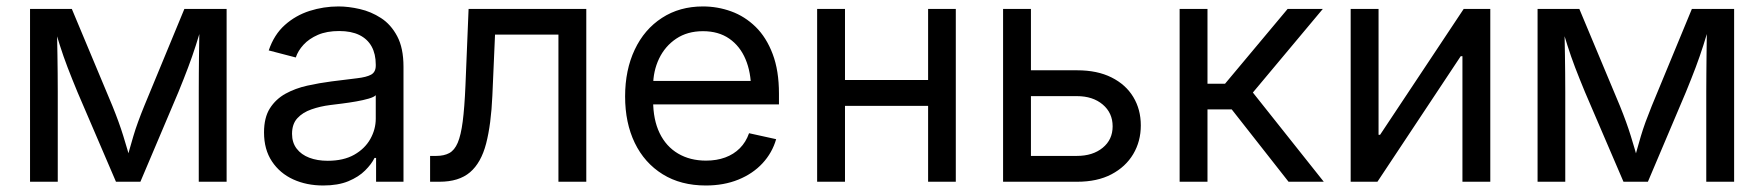

<svg xmlns="http://www.w3.org/2000/svg" viewBox="-20 -567 5504 599"><path d="M73.7 0V-539.1H204.1L330.6 -236.8Q341.3 -210.4 349.6 -187.5Q357.9 -164.6 364.5 -143.3Q371.1 -122.1 377 -101.8Q382.8 -81.5 388.7 -61H373Q378.4 -80.6 384 -100.6Q389.6 -120.6 396 -142.1Q402.3 -163.6 410.9 -187Q419.4 -210.4 430.2 -236.8L555.2 -539.1H687V0H600.1V-279.8Q600.1 -309.1 600.3 -336.7Q600.6 -364.3 600.8 -391.1Q601.1 -418 601.6 -445.3Q602.1 -472.7 602.5 -501.5H613.8Q602.1 -460.4 591.1 -426Q580.1 -391.6 567.1 -357.2Q554.2 -322.8 536.6 -279.8L418 0H341.8L221.7 -279.8Q204.1 -322.3 190.9 -356.7Q177.7 -391.1 166.7 -425.8Q155.8 -460.4 144 -501.5H157.2Q157.7 -476.1 158.2 -449.5Q158.7 -422.9 159.2 -395.3Q159.7 -367.7 159.9 -338.9Q160.2 -310.1 160.2 -279.8V0Z M988.3 11.7Q936.5 11.7 894.8 -7.3Q853 -26.4 828.4 -63.5Q803.7 -100.6 803.7 -153.8Q803.7 -200.2 822 -229Q840.3 -257.8 870.8 -274.7Q901.4 -291.5 938.7 -299.8Q976.1 -308.1 1014.2 -313Q1063.5 -319.3 1093.5 -322.8Q1123.5 -326.2 1137.9 -334.2Q1152.3 -342.3 1152.3 -362.3V-365.7Q1152.3 -398.4 1139.4 -421.9Q1126.5 -445.3 1101.1 -457.8Q1075.7 -470.2 1038.1 -470.2Q999.5 -470.2 971.9 -458.3Q944.3 -446.3 927 -427.5Q909.7 -408.7 902.8 -387.7L818.4 -409.7Q835 -459 868.7 -489Q902.3 -519 946 -533Q989.7 -546.9 1036.1 -546.9Q1067.4 -546.9 1102.5 -538.8Q1137.7 -530.8 1168.7 -510.7Q1199.7 -490.7 1219.2 -453.9Q1238.8 -417 1238.8 -358.9V0H1153.3V-74.2H1148.4Q1139.2 -55.2 1119.1 -35.2Q1099.1 -15.1 1066.9 -1.7Q1034.7 11.7 988.3 11.7ZM1002.4 -65.4Q1051.8 -65.4 1085 -84.2Q1118.2 -103 1135.3 -133.3Q1152.3 -163.6 1152.3 -196.8V-270Q1147 -264.2 1130.1 -259.3Q1113.3 -254.4 1091.1 -250.5Q1068.8 -246.6 1047.1 -243.9Q1025.4 -241.2 1010.3 -239.3Q979 -235.4 951.7 -225.8Q924.3 -216.3 907.7 -198.2Q891.1 -180.2 891.1 -149.4Q891.1 -122.1 905.5 -103.3Q919.9 -84.5 944.8 -75Q969.7 -65.4 1002.4 -65.4Z M1321.8 0V-80.6H1341.3Q1365.2 -80.6 1381.6 -89.4Q1397.9 -98.1 1408 -121.6Q1418 -145 1423.6 -188.2Q1429.2 -231.4 1432.1 -299.8L1441.9 -539.1H1809.1V0H1722.2V-459H1524.4L1516.1 -269Q1512.2 -179.2 1496.6 -119.1Q1481 -59.1 1446.3 -29.5Q1411.6 0 1351.1 0Z M2182.1 11.7Q2104 11.7 2047.4 -23.4Q1990.7 -58.6 1960.4 -121.1Q1930.2 -183.6 1930.2 -266.1Q1930.2 -348.6 1960.2 -412.1Q1990.2 -475.6 2045.2 -511.2Q2100.1 -546.9 2172.9 -546.9Q2218.8 -546.9 2261.2 -531.5Q2303.7 -516.1 2337.4 -483.2Q2371.1 -450.2 2390.6 -398.4Q2410.2 -346.7 2410.2 -274.9V-241.2H1986.3V-314.5H2362.8L2323.2 -288.1Q2323.2 -341.3 2305.9 -382.3Q2288.6 -423.3 2255.1 -446.5Q2221.7 -469.7 2172.9 -469.7Q2124.5 -469.7 2089.6 -446.3Q2054.7 -422.9 2036.1 -384Q2017.6 -345.2 2017.6 -298.8V-252.9Q2017.6 -193.8 2037.8 -151.9Q2058.1 -109.9 2095.5 -87.9Q2132.8 -65.9 2182.6 -65.9Q2215.8 -65.9 2242.4 -75.7Q2269 -85.4 2288.1 -104.5Q2307.1 -123.5 2316.9 -151.4L2401.4 -132.8Q2389.2 -90.3 2358.9 -57.6Q2328.6 -24.9 2283.4 -6.6Q2238.3 11.7 2182.1 11.7Z M2895 -317.4V-236.8H2595.2V-317.4ZM2616.2 -539.1V0H2529.3V-539.1ZM2961.9 -539.1V0H2875.5V-539.1Z M3183.1 -347.7H3340.8Q3403.3 -347.7 3447.8 -325.4Q3492.2 -303.2 3515.6 -264.4Q3539.1 -225.6 3539.1 -175.8Q3539.1 -126 3515.4 -86.2Q3491.7 -46.4 3447.5 -23.2Q3403.3 0 3340.8 0H3109.4V-539.1H3196.3V-80.6H3339.8Q3389.2 -80.6 3420.2 -106Q3451.2 -131.3 3451.2 -172.9Q3451.2 -214.8 3420.2 -241Q3389.2 -267.1 3339.8 -267.1H3183.1Z M3660.2 0V-539.1H3747.1V-305.7H3801.8L3997.1 -539.1H4106.9L3888.7 -278.3L4109.9 0H4000L3822.8 -225.6H3747.1V0Z M4629.4 0H4542.5V-391.6H4537.1L4277.3 0H4193.8V-539.1H4280.8V-146.5H4285.6L4546.4 -539.1H4629.4Z M4776.9 0V-539.1H4907.2L5033.7 -236.8Q5044.4 -210.4 5052.7 -187.5Q5061 -164.6 5067.6 -143.3Q5074.2 -122.1 5080.1 -101.8Q5085.9 -81.5 5091.8 -61H5076.2Q5081.5 -80.6 5087.2 -100.6Q5092.8 -120.6 5099.1 -142.1Q5105.5 -163.6 5114 -187Q5122.6 -210.4 5133.3 -236.8L5258.3 -539.1H5390.1V0H5303.2V-279.8Q5303.2 -309.1 5303.5 -336.7Q5303.7 -364.3 5304 -391.1Q5304.2 -418 5304.7 -445.3Q5305.2 -472.7 5305.7 -501.5H5316.9Q5305.2 -460.4 5294.2 -426Q5283.2 -391.6 5270.3 -357.2Q5257.3 -322.8 5239.7 -279.8L5121.1 0H5044.9L4924.8 -279.8Q4907.2 -322.3 4894 -356.7Q4880.9 -391.1 4869.9 -425.8Q4858.9 -460.4 4847.2 -501.5H4860.4Q4860.8 -476.1 4861.3 -449.5Q4861.8 -422.9 4862.3 -395.3Q4862.8 -367.7 4863 -338.9Q4863.3 -310.1 4863.3 -279.8V0Z"/></svg>

Font: Inter 18pt
Style: Regular
Weight: 400
Designer: Rasmus Andersson
Foundry: rsms
Version: Version 4.001;git-66647c0bb